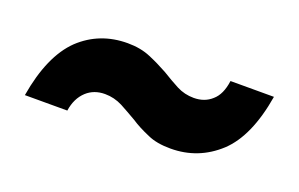

<svg xmlns="http://www.w3.org/2000/svg" viewBox="-40 -534 673 432"><g transform="rotate(20 296.0 -318.0)"><path d="M32.2 -224.1Q48.8 -323.2 96.2 -369.1Q143.1 -413.1 210 -413.1Q241.2 -413.1 265.1 -402.8Q287.1 -393.6 310.1 -380.9Q331.5 -367.7 350.1 -357.9Q369.1 -348.1 391.1 -348.1Q417 -348.1 434.1 -363.8Q451.7 -378.9 456.1 -412.1H560.1Q543.5 -312.5 496.1 -268.1Q447.3 -223.1 380.9 -223.1Q347.7 -223.1 326.2 -232.9Q299.8 -244.1 282.2 -255.9Q258.8 -269.5 243.2 -277.8Q223.1 -288.1 201.2 -288.1Q174.8 -288.1 157.2 -272Q138.2 -254.4 133.8 -224.1Z"/></g></svg>

Font: PoppinsZ SemiBold
Style: Regular
Weight: 600
Designer: Ninad Kale (Devanagari), Jonny Pinhorn (Latin)
Foundry: Indian Type Foundry
Version: Version 3.002;FEAKit 1.0